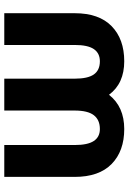

<svg xmlns="http://www.w3.org/2000/svg" viewBox="122 -690 579 862"><g transform="rotate(-90 411.0 -258.5)"><path d="M783.2 -528.3V-212.4Q783.2 -103 725.1 -46.4Q667 10.3 567.4 10.3Q518.1 10.3 480.5 -6.6Q442.9 -23.4 417 -58.1Q389.6 -23.4 351.1 -6.6Q312.5 10.3 263.2 10.3Q164.1 10.3 106.2 -46.4Q48.3 -103 48.3 -212.4V-528.3H191.4V-212.4Q191.4 -153.8 209.5 -126.5Q227.5 -99.1 263.2 -99.1Q304.2 -99.1 325.2 -126.2Q346.2 -153.3 346.2 -212.4V-528.3H489.3V-212.4Q489.3 -153.3 508.3 -126.2Q527.3 -99.1 567.4 -99.1Q603.5 -99.1 622.1 -126.2Q640.6 -153.3 640.6 -212.4V-528.3Z"/></g></svg>

Font: Roboto Web
Style: Bold
Weight: 700
Designer: Google
Version: Version 1.200310; 2013